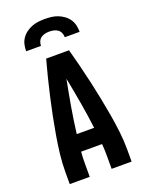

<svg xmlns="http://www.w3.org/2000/svg" viewBox="-174 -1037 848 1120"><g transform="rotate(-20 250.0 -477.5)"><path d="M58 0V-74Q58 -130 64.5 -185.5Q71 -241 80.5 -296.5Q90 -352 101 -407Q112 -462 124.5 -517Q137 -572 150.5 -626.5Q164 -681 179 -735H321Q336 -681 349.5 -626.5Q363 -572 375.5 -517Q388 -462 399 -407Q410 -352 419.5 -296.5Q429 -241 435.5 -185.5Q442 -130 442 -74V0H318V-74Q318 -94 317.5 -114.5Q317 -135 315 -155H185Q183 -135 182.5 -114.5Q182 -94 182 -74V0ZM196 -260H304Q294 -341 280 -422Q266 -503 250 -584Q234 -503 220 -422Q206 -341 196 -260ZM84 -815Q84 -836 88.5 -856Q93 -876 104.5 -893Q116 -910 133 -922.5Q150 -935 169 -942.5Q188 -950 208.5 -952.5Q229 -955 250 -955Q271 -955 291.5 -952.5Q312 -950 331 -942.5Q350 -935 367 -922.5Q384 -910 395.5 -893Q407 -876 411.5 -856Q416 -836 416 -815H324Q324 -829 318.5 -842Q313 -855 302 -863Q291 -871 277.5 -874Q264 -877 250 -877Q236 -877 222.5 -874Q209 -871 198 -863Q187 -855 181.5 -842Q176 -829 176 -815Z"/></g></svg>

Font: Iosevka Curly Extrabold
Style: Regular
Weight: 800
Monospace: yes
Designer: Belleve Invis
Foundry: Belleve Invis
Version: Version 22.1.2; ttfautohint (v1.8.4)